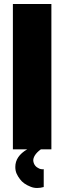

<svg xmlns="http://www.w3.org/2000/svg" viewBox="-20 -752 312 967"><path d="M167 194.8Q149.4 194.8 134.3 188.5Q97.7 174.3 80.6 150.4Q70.3 137.2 63.7 122.6Q57.1 107.9 57.1 88.9Q57.1 34.7 117.2 0H44.9V-731.9H238.8V0H186Q165 15.1 155.3 31.2Q147.5 44.4 147.5 55.7L147.9 60.1Q151.9 85.9 177.7 97.2Q186 100.6 193.8 100.6Q197.3 100.6 200.2 100.1V189.9Q184.1 194.8 167 194.8Z"/></svg>

Font: Squarion Black
Style: Regular
Weight: 900
Designer: Natanael Gama
Version: Version 1.00;September 12, 2019;FontCreator 11.5.0.2425 64-b